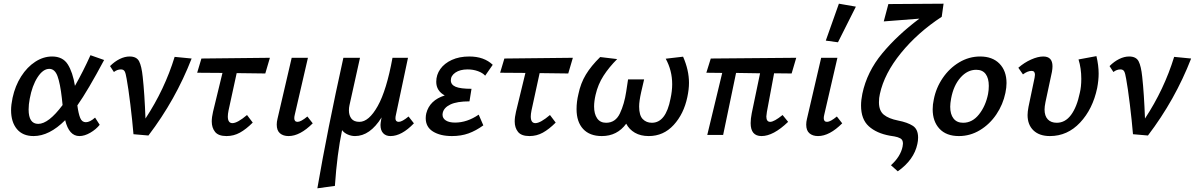

<svg xmlns="http://www.w3.org/2000/svg" viewBox="-20 -731 6472 1040"><path d="M495 -94 520 -55Q500 -30 469 -12Q438 6 410 6Q354 6 333 -80Q247 6 162 6Q103 6 71.5 -32Q40 -70 40 -134Q40 -163 48 -201Q62 -266 94.5 -317Q127 -368 171 -396.5Q215 -425 262 -425Q320 -425 347 -382.5Q374 -340 386 -266Q431 -345 470 -432L544 -406Q456 -241 399 -160Q405 -115 414.5 -92Q424 -69 445 -69Q467 -69 495 -94ZM319 -162 315 -200Q306 -279 291.5 -318.5Q277 -358 247 -358Q213 -358 183.5 -312.5Q154 -267 141 -196Q135 -165 135 -138Q135 -60 187 -60Q243 -60 319 -162Z M1018 -414Q931 -190 784 3L703 -4Q697 -76 686 -166Q675 -256 666 -304Q661 -335 655 -345Q649 -355 635 -355Q615 -355 597 -341L576 -373Q601 -398 628.5 -411.5Q656 -425 682 -425Q720 -425 733.5 -399Q747 -373 753 -315Q763 -224 768 -89Q872 -247 926 -423Z M1218 -133Q1214 -113 1214 -100Q1214 -64 1239 -64Q1266 -64 1318 -108L1349 -67Q1313 -31 1279.5 -12.5Q1246 6 1207 6Q1163 6 1145 -16.5Q1127 -39 1127 -73Q1127 -96 1134 -126L1185 -336L1048 -337L1071 -414L1442 -418L1417 -333L1262 -335Z M1479 -56Q1479 -71 1483 -87L1560 -418H1648L1577 -111Q1574 -99 1574 -91Q1574 -71 1592 -71Q1610 -71 1645 -100L1674 -63Q1605 6 1543 6Q1514 6 1496.5 -9Q1479 -24 1479 -56Z M2222 -63Q2156 6 2095 6Q2070 6 2055.5 -9.5Q2041 -25 2041 -54Q2041 -63 2045 -85L2047 -95Q1984 6 1903 6Q1883 6 1863.5 -2.5Q1844 -11 1833 -26Q1806 101 1794 276L1699 289Q1753 -25 1840 -418H1930L1873 -161Q1870 -148 1870 -133Q1870 -106 1883.5 -88.5Q1897 -71 1927 -71Q1978 -71 2026 -156.5Q2074 -242 2106 -418H2190L2125 -111Q2122 -99 2122 -90Q2122 -71 2140 -71Q2158 -71 2193 -100Z M2649 -380 2608 -321Q2595 -336 2569 -345.5Q2543 -355 2513 -355Q2472 -355 2447 -338Q2422 -321 2422 -296Q2422 -272 2448 -261Q2474 -250 2534 -250L2523 -182Q2455 -182 2419.5 -165Q2384 -148 2378 -119Q2377 -116 2377 -110Q2377 -90 2395 -78.5Q2413 -67 2445 -67Q2510 -67 2573 -110L2598 -52Q2558 -23 2518 -8.5Q2478 6 2428 6Q2365 6 2325.5 -18.5Q2286 -43 2286 -91Q2286 -104 2289 -117Q2307 -188 2389 -214Q2343 -239 2343 -288Q2343 -326 2365 -357Q2387 -388 2427.5 -406.5Q2468 -425 2522 -425Q2602 -425 2649 -380Z M2859 -133Q2855 -113 2855 -100Q2855 -64 2880 -64Q2907 -64 2959 -108L2990 -67Q2954 -31 2920.5 -12.5Q2887 6 2848 6Q2804 6 2786 -16.5Q2768 -39 2768 -73Q2768 -96 2775 -126L2826 -336L2689 -337L2712 -414L3083 -418L3058 -333L2903 -335Z M3712 -282Q3712 -247 3703 -205Q3684 -114 3629 -54Q3574 6 3494 6Q3450 6 3419 -12Q3388 -30 3372 -61Q3323 6 3240 6Q3174 6 3138.5 -32.5Q3103 -71 3103 -140Q3103 -180 3113 -221Q3125 -280 3153.5 -327Q3182 -374 3231 -422L3323 -411Q3279 -367 3249 -320.5Q3219 -274 3206 -217Q3198 -182 3198 -154Q3198 -114 3214.5 -90Q3231 -66 3263 -66Q3314 -66 3338 -117Q3362 -168 3372 -235L3382 -301H3469L3453 -232Q3442 -183 3442 -154Q3442 -106 3461.5 -86Q3481 -66 3511 -66Q3587 -66 3612 -197Q3621 -238 3621 -275Q3621 -349 3586 -413L3680 -424Q3712 -351 3712 -282Z M4134 -125Q4131 -104 4131 -100Q4131 -71 4152 -71Q4173 -71 4219 -108L4249 -71Q4169 6 4105 6Q4046 6 4046 -64Q4046 -87 4052 -118L4097 -334L3967 -336L3897 0H3811L3892 -336L3806 -337L3830 -414L4293 -418L4268 -333L4173 -334Z M4453 -511 4524 -711 4616 -695 4519 -502ZM4347 -56Q4347 -71 4351 -87L4428 -418H4516L4445 -111Q4442 -99 4442 -91Q4442 -71 4460 -71Q4478 -71 4513 -100L4542 -63Q4473 6 4411 6Q4382 6 4364.5 -9Q4347 -24 4347 -56Z M4746 -222Q4741 -201 4741 -177Q4741 -131 4767.5 -109.5Q4794 -88 4845 -78Q4896 -68 4924.5 -49.5Q4953 -31 4953 14Q4953 32 4949 49Q4931 135 4843 197L4806 164Q4858 117 4869 63L4871 47Q4871 26 4857 18.5Q4843 11 4825 8Q4807 5 4800 4Q4728 -9 4686 -47Q4644 -85 4644 -159Q4644 -189 4651 -223Q4676 -342 4758.5 -441.5Q4841 -541 4960 -630L4767 -615L4792 -709L5091 -711L5081 -640Q4951 -555 4860.5 -444Q4770 -333 4746 -222Z M5032 -139Q5032 -165 5038 -192Q5050 -255 5086.5 -308.5Q5123 -362 5176 -393.5Q5229 -425 5289 -425Q5356 -425 5394 -386Q5432 -347 5432 -281Q5432 -257 5426 -228Q5413 -165 5377 -111.5Q5341 -58 5288 -26Q5235 6 5174 6Q5106 6 5069 -33.5Q5032 -73 5032 -139ZM5332 -222Q5336 -243 5336 -266Q5336 -307 5319 -330Q5302 -353 5268 -353Q5220 -353 5182.5 -310.5Q5145 -268 5132 -198Q5127 -171 5127 -153Q5127 -112 5145 -89Q5163 -66 5197 -66Q5247 -66 5283 -111.5Q5319 -157 5332 -222Z M5546 -108Q5546 -125 5551 -152L5584 -310Q5586 -322 5586 -326Q5586 -347 5568 -347Q5546 -347 5521 -328L5496 -364Q5528 -392 5565 -408.5Q5602 -425 5631 -425Q5681 -425 5681 -372Q5681 -359 5678 -342L5643 -178Q5638 -153 5638 -138Q5638 -103 5655.5 -84.5Q5673 -66 5704 -66Q5750 -66 5781.5 -108.5Q5813 -151 5829 -228Q5837 -261 5837 -304Q5837 -361 5822 -409L5919 -427Q5931 -377 5931 -332Q5931 -297 5923 -254Q5899 -140 5830.5 -67Q5762 6 5667 6Q5610 6 5578 -24.5Q5546 -55 5546 -108Z M6432 -414Q6345 -190 6198 3L6117 -4Q6111 -76 6100 -166Q6089 -256 6080 -304Q6075 -335 6069 -345Q6063 -355 6049 -355Q6029 -355 6011 -341L5990 -373Q6015 -398 6042.5 -411.5Q6070 -425 6096 -425Q6134 -425 6147.5 -399Q6161 -373 6167 -315Q6177 -224 6182 -89Q6286 -247 6340 -423Z"/></svg>

Font: Ysabeau Infant Semibold
Style: Italic
Weight: 600
Italic angle: -12°
Designer: Christian Thalmann (Catharsis Fonts)
Version: Version 0.003